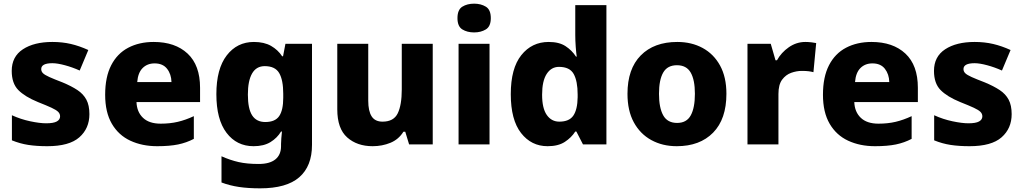

<svg xmlns="http://www.w3.org/2000/svg" viewBox="-20 -788 5583 1048"><path d="M468 -165Q468 -87 413 -38.5Q358 10 238 10Q180 10 134.5 3Q89 -4 45 -22V-159Q93 -137 145 -126Q197 -115 232 -115Q272 -115 290 -125Q308 -135 308 -153Q308 -167 297.5 -177.5Q287 -188 261 -200Q235 -212 187 -231Q116 -260 80 -296.5Q44 -333 44 -401Q44 -479 105 -519Q166 -559 266 -559Q320 -559 367 -548Q414 -537 462 -515L415 -403Q375 -421 334 -432Q293 -443 266 -443Q205 -443 205 -411Q205 -398 214.5 -388.5Q224 -379 249.5 -367.5Q275 -356 322 -338Q370 -318 402.5 -296.5Q435 -275 451.5 -244Q468 -213 468 -165Z M819 -559Q936 -559 1004 -495.5Q1072 -432 1072 -309V-231H725Q727 -177 760.5 -145Q794 -113 857 -113Q908 -113 950.5 -123Q993 -133 1038 -154V-30Q998 -9 952 0.5Q906 10 838 10Q756 10 691.5 -20Q627 -50 590.5 -112.5Q554 -175 554 -271Q554 -368 587 -432Q620 -496 680 -527.5Q740 -559 819 -559ZM824 -442Q784 -442 758.5 -416.5Q733 -391 729 -340H916Q915 -383 892 -412.5Q869 -442 824 -442Z M1366 -559Q1422 -559 1459.5 -537.5Q1497 -516 1520 -481H1525L1538 -549H1683V3Q1683 119 1613.5 179.5Q1544 240 1400 240Q1335 240 1284.5 232.5Q1234 225 1189 208V65Q1236 86 1282 96.5Q1328 107 1392 107Q1452 107 1483 82Q1514 57 1514 10V-2Q1514 -14 1515.5 -33Q1517 -52 1519 -70H1514Q1493 -35 1456.5 -12.5Q1420 10 1364 10Q1272 10 1216.5 -63Q1161 -136 1161 -274Q1161 -412 1217.5 -485.5Q1274 -559 1366 -559ZM1425 -427Q1379 -427 1356 -387Q1333 -347 1333 -272Q1333 -194 1356.5 -158Q1380 -122 1428 -122Q1482 -122 1504 -154.5Q1526 -187 1526 -254V-276Q1526 -351 1504 -389Q1482 -427 1425 -427Z M2342 -549V0H2213L2192 -69H2182Q2156 -27 2111 -8.5Q2066 10 2014 10Q1929 10 1875 -38Q1821 -86 1821 -191V-549H1990V-238Q1990 -182 2008.5 -153Q2027 -124 2068 -124Q2129 -124 2151 -169.5Q2173 -215 2173 -300V-549Z M2568 -768Q2605 -768 2632 -751.5Q2659 -735 2659 -689Q2659 -644 2632 -627.5Q2605 -611 2568 -611Q2530 -611 2503.5 -627.5Q2477 -644 2477 -689Q2477 -735 2503.5 -751.5Q2530 -768 2568 -768ZM2652 -549V0H2483V-549Z M2969 10Q2880 10 2824 -62Q2768 -134 2768 -274Q2768 -415 2825.5 -487Q2883 -559 2975 -559Q3032 -559 3067 -536Q3102 -513 3124 -479H3128Q3125 -498 3122.5 -532.5Q3120 -567 3120 -598V-760H3290V0H3162L3126 -70H3120Q3099 -37 3063 -13.5Q3027 10 2969 10ZM3033 -124Q3087 -124 3109.5 -157Q3132 -190 3133 -257V-272Q3133 -345 3111.5 -384Q3090 -423 3031 -423Q2989 -423 2964 -384.5Q2939 -346 2939 -271Q2939 -197 2964.5 -160.5Q2990 -124 3033 -124Z M3945 -276Q3945 -138 3872.5 -64Q3800 10 3674 10Q3596 10 3535 -23.5Q3474 -57 3439.5 -120.5Q3405 -184 3405 -276Q3405 -412 3477.5 -485.5Q3550 -559 3677 -559Q3755 -559 3815.5 -526Q3876 -493 3910.5 -430Q3945 -367 3945 -276ZM3577 -276Q3577 -200 3600 -158.5Q3623 -117 3676 -117Q3728 -117 3750.5 -158.5Q3773 -200 3773 -276Q3773 -352 3750 -392Q3727 -432 3675 -432Q3623 -432 3600 -392Q3577 -352 3577 -276Z M4376 -559Q4392 -559 4409 -557Q4426 -555 4435 -553L4420 -394Q4409 -397 4394.5 -399Q4380 -401 4356 -401Q4328 -401 4298.5 -390.5Q4269 -380 4249 -353Q4229 -326 4229 -275V0H4060V-549H4187L4213 -459H4221Q4244 -501 4285.5 -530Q4327 -559 4376 -559Z M4737 -559Q4854 -559 4922 -495.5Q4990 -432 4990 -309V-231H4643Q4645 -177 4678.5 -145Q4712 -113 4775 -113Q4826 -113 4868.5 -123Q4911 -133 4956 -154V-30Q4916 -9 4870 0.5Q4824 10 4756 10Q4674 10 4609.5 -20Q4545 -50 4508.5 -112.5Q4472 -175 4472 -271Q4472 -368 4505 -432Q4538 -496 4598 -527.5Q4658 -559 4737 -559ZM4742 -442Q4702 -442 4676.5 -416.5Q4651 -391 4647 -340H4834Q4833 -383 4810 -412.5Q4787 -442 4742 -442Z M5502 -165Q5502 -87 5447 -38.5Q5392 10 5272 10Q5214 10 5168.5 3Q5123 -4 5079 -22V-159Q5127 -137 5179 -126Q5231 -115 5266 -115Q5306 -115 5324 -125Q5342 -135 5342 -153Q5342 -167 5331.5 -177.5Q5321 -188 5295 -200Q5269 -212 5221 -231Q5150 -260 5114 -296.5Q5078 -333 5078 -401Q5078 -479 5139 -519Q5200 -559 5300 -559Q5354 -559 5401 -548Q5448 -537 5496 -515L5449 -403Q5409 -421 5368 -432Q5327 -443 5300 -443Q5239 -443 5239 -411Q5239 -398 5248.5 -388.5Q5258 -379 5283.5 -367.5Q5309 -356 5356 -338Q5404 -318 5436.5 -296.5Q5469 -275 5485.5 -244Q5502 -213 5502 -165Z"/></svg>

Font: Noto Sans Syriac ExtraBold
Style: Regular
Weight: 800
Designer: Patrick Giasson and the Monotype Design Team
Foundry: Monotype Imaging Inc.
Version: Version 3.000; ttfautohint (v1.8.4.7-5d5b)